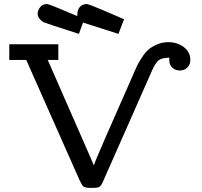

<svg xmlns="http://www.w3.org/2000/svg" viewBox="-20 -909 975 929"><path d="M24.9 -619.1V-694.8H262.2V-619.1H210.9L404.8 -176.8L434.1 -108.9Q439.9 -127.9 490.2 -243.2L630.9 -563Q639.6 -584 645.3 -595Q650.9 -606 666.5 -630.4Q682.1 -654.8 697.5 -668.5Q712.9 -682.1 739 -693.6Q765.1 -705.1 793.9 -705.1Q837.9 -705.1 869.4 -681.2Q900.9 -657.2 900.9 -619.1Q900.9 -596.2 886.5 -582Q872.1 -567.9 850.1 -567.9Q829.1 -567.9 814 -581.5Q798.8 -595.2 798.8 -620.1Q798.8 -622.1 799.3 -625Q799.8 -627.9 799.8 -629.9Q760.7 -628.9 746.3 -616.5Q731.9 -604 715.8 -567.9L477.1 -27.8Q469.2 -9.8 460.7 -4.9Q452.1 0 433.1 0H410.2Q390.1 -1 382.6 -8.1Q375 -15.1 363.8 -40L106.9 -619.1ZM162.1 -841.8Q162.1 -858.9 174.1 -874Q186 -889.2 206.1 -889.2H210Q217.8 -889.2 354 -831.1V-837.9Q354 -861.8 366.5 -875.5Q378.9 -889.2 397.9 -889.2H400.9Q409.7 -889.2 484.9 -856.9Q539.1 -833 580.1 -815.9L553.2 -745.1L381.8 -799.8L361.8 -745.1Q206.1 -794.9 189.9 -801.8Q163.1 -819.8 162.1 -841.8Z"/></svg>

Font: CMU Concrete
Style: Bold
Weight: 700
Version: Version 0.7.0